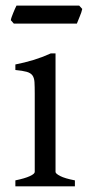

<svg xmlns="http://www.w3.org/2000/svg" viewBox="-20 -657 311 677"><path d="M34.2 0V-21Q67.4 -27.8 85 -35.9Q102.5 -43.9 102.5 -50.8V-327.1Q102.5 -352.1 101.6 -367.4Q100.6 -382.8 94.2 -391.4Q87.9 -399.9 74 -403.8Q60.1 -407.7 34.2 -410.2V-429.7Q49.3 -432.6 66.2 -436.8Q83 -440.9 99.6 -446Q116.2 -451.2 131.3 -457Q146.5 -462.9 159.2 -468.8H175.8V-50.8Q175.8 -44.9 192.1 -36.4Q208.5 -27.8 244.1 -21V0ZM270 -625.5Q269 -620.1 266.6 -613Q264.2 -606 261.2 -598.9Q258.3 -591.8 255.6 -585Q252.9 -578.1 251 -573.7H28.8L18.1 -585.9Q19 -591.3 21.5 -598.1Q23.9 -605 26.9 -612.1Q29.8 -619.1 32.7 -625.7Q35.6 -632.3 38.1 -637.2H259.3Z"/></svg>

Font: Gentium Basic
Style: Regular
Weight: 400
Designer: J. Victor Gaultney and Annie Olsen
Foundry: SIL International
Version: Version 1.100